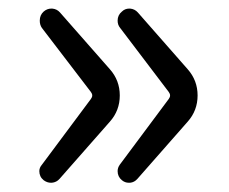

<svg xmlns="http://www.w3.org/2000/svg" viewBox="-20 -499 519 436"><path d="M115.2 -92.8Q108.4 -85 97.7 -84Q96.7 -84 95.7 -84Q86.9 -84 79.1 -89.8Q69.3 -97.7 69.3 -110.4Q69.3 -118.2 75.2 -125L186.5 -274.4Q192.4 -282.2 186.5 -290L75.2 -435.5Q70.3 -442.4 70.3 -452.1Q70.3 -464.8 79.1 -472.7Q86.9 -479.5 96.7 -479.5Q97.7 -479.5 98.6 -479.5Q109.4 -478.5 116.2 -470.7L229.5 -341.8Q252 -316.4 252 -282.2Q252 -248 229.5 -222.7ZM292 -92.8Q285.2 -85 275.4 -84Q273.4 -84 272.5 -84Q263.7 -84 256.8 -89.8Q247.1 -97.7 247.1 -110.4Q247.1 -118.2 252 -125L363.3 -274.4Q369.1 -282.2 363.3 -290L252.9 -435.5Q247.1 -442.4 247.1 -452.1Q247.1 -464.8 256.8 -472.7Q263.7 -479.5 273.4 -479.5Q274.4 -479.5 275.4 -479.5Q286.1 -478.5 293 -470.7L406.2 -341.8Q428.7 -316.4 428.7 -282.2Q428.7 -248 406.2 -222.7Z"/></svg>

Font: Gen Jyuu GothicX Regular
Style: Regular
Weight: 400
Designer: [Source Han Sans]
Ryoko NISHIZUKA  (kana & ideographs); Paul D. Hunt (Latin, Greek & Cyrillic); Wenlong ZHANG  (bopomofo
Version: Version 1.002.20150607